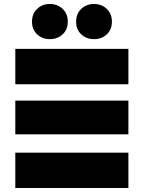

<svg xmlns="http://www.w3.org/2000/svg" viewBox="-20 -946 713 966"><path d="M57 -440H626V-270H57ZM57 -700H626V-522H57ZM57 0H626V-178H57ZM453 -749Q415 -749 389 -773Q363 -797 363 -837Q363 -877 389 -901.5Q415 -926 453 -926Q491 -926 517 -901.5Q543 -877 543 -837Q543 -797 517 -773Q491 -749 453 -749ZM231 -749Q193 -749 167 -773Q141 -797 141 -837Q141 -877 167 -901.5Q193 -926 231 -926Q269 -926 295 -901.5Q321 -877 321 -837Q321 -797 295 -773Q269 -749 231 -749Z"/></svg>

Font: Montserrat-Alt1 Black
Style: Regular
Weight: 900
Designer: Differentunic
Foundry: Differentunic
Version: Version 7.222